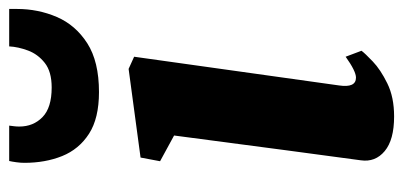

<svg xmlns="http://www.w3.org/2000/svg" viewBox="-250 -618 878 418"><g transform="rotate(-90 189.0 -409.0)"><path d="M144.5 10Q93.5 10 69 -10.5Q44.5 -31 49 -62.5Q57 -120.5 70.8 -224.8Q84.5 -329 103 -469L47 -499.5L55 -542L248 -568L274.5 -556L212 -110Q206.5 -73 229 -73Q243 -73 274.5 -95.5L287.5 -61Q282 -53.5 264.2 -36.5Q246.5 -19.5 216.5 -4.8Q186.5 10 144.5 10ZM197.5 -632.5Q140.5 -632.5 106.8 -654.2Q73 -676 58.2 -712.8Q43.5 -749.5 43.5 -795Q43.5 -803.5 44.8 -812.5Q46 -821.5 47.5 -828H124.5Q124 -823 123.2 -817.5Q122.5 -812 122.5 -806Q122.5 -775.5 143 -755.5Q163.5 -735.5 207.5 -735.5Q242 -735.5 261 -750.5Q280 -765.5 288 -787Q296 -808.5 297 -828H378.5V-811Q378.5 -765 361 -724.2Q343.5 -683.5 303.8 -658Q264 -632.5 197.5 -632.5Z"/></g></svg>

Font: Merriweather Black
Style: Italic
Weight: 900
Italic angle: -7.8°
Designer: Eben Sorkin
Foundry: Eben Sorkin
Version: Version 2.200;gftools[0.9.31]